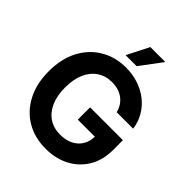

<svg xmlns="http://www.w3.org/2000/svg" viewBox="-258 -1096 1258 1258"><g transform="rotate(45 371.0 -467.5)"><path d="M381.8 10.7Q279.3 10.7 201.9 -35.4Q124.5 -81.5 81.1 -165.5Q37.6 -249.5 37.6 -363.3Q37.6 -480 82.5 -564.2Q127.4 -648.4 204.8 -693.4Q282.2 -738.3 379.4 -738.3Q441.4 -738.3 495.4 -720.2Q549.3 -702.1 591.6 -668.7Q633.8 -635.3 660.6 -589.4Q687.5 -543.5 694.8 -487.8H542.5Q535.6 -515.1 521.7 -536.9Q507.8 -558.6 487.3 -574Q466.8 -589.4 440.7 -597.7Q414.6 -606 382.8 -606Q323.7 -606 280 -576.9Q236.3 -547.9 212.4 -493.9Q188.5 -439.9 188.5 -363.8Q188.5 -288.1 212.4 -233.9Q236.3 -179.7 280.3 -150.6Q324.2 -121.6 384.3 -121.6Q436 -121.6 474.4 -140.9Q512.7 -160.2 533.7 -195.1Q554.7 -230 554.7 -276.9L588.4 -273.4H396.5V-387.2H700.7V-294.9Q700.7 -202.6 659.7 -133.8Q618.7 -64.9 546.9 -27.1Q475.1 10.7 381.8 10.7ZM319.3 -793.5 396.5 -945.8H535.2L421.4 -793.5Z"/></g></svg>

Font: Inter 24pt
Style: Bold
Weight: 700
Designer: Rasmus Andersson
Foundry: rsms
Version: Version 4.001;git-66647c0bb